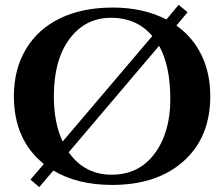

<svg xmlns="http://www.w3.org/2000/svg" viewBox="-20 -745 919 788"><path d="M843 -350Q843 -182 734 -84Q625 14 440 14Q298 14 199 -45L141 23L105 -8L160 -72Q37 -171 37 -350Q37 -461 86.5 -543.5Q136 -626 227 -670Q318 -714 443 -714Q568 -714 663 -665L713 -725L750 -695L704 -640Q771 -593 807 -519Q843 -445 843 -350ZM605 -597Q542 -672 436 -672Q330 -672 265.5 -585.5Q201 -499 201 -350Q201 -241 237 -164ZM262 -120Q327 -28 438.5 -28Q550 -28 614.5 -114.5Q679 -201 679 -338Q679 -475 633 -557Z"/></svg>

Font: Cinzel Decorative
Style: Bold
Weight: 700
Version: Version 1.002;PS 001.002;hotconv 1.0.56;makeotf.lib2.0.21325